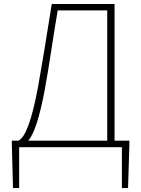

<svg xmlns="http://www.w3.org/2000/svg" viewBox="-20 -746 715 973"><path d="M523.4 -693.4H272.5Q260.7 -626 241.2 -499Q221.7 -372.1 207 -292Q168 -83 123 -33.2H523.4ZM560.5 -33.2H635.7V-12.7L628.9 207H597.7V0H77.1V207H45.9L40 -12.7V-33.2H73.2Q126 -56.6 171.9 -300.8Q200.2 -457 242.2 -725.6H560.5Z"/></svg>

Font: Gen Shin Gothic ExtraLight
Style: Regular
Weight: 100
Designer: [Source Han Sans]
Ryoko NISHIZUKA  (kana & ideographs); Paul D. Hunt (Latin, Greek & Cyrillic); Wenlong ZHANG  (bopomofo
Version: Version 1.002.20150607